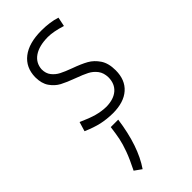

<svg xmlns="http://www.w3.org/2000/svg" viewBox="-247 -540 882 882"><g transform="rotate(-45 194.0 -99.5)"><path d="M42 -22 55.7 -67.9Q100.1 -47.9 131.1 -39.3Q162.1 -30.8 192.9 -30.3Q241.2 -31.2 267.8 -54.4Q294.4 -77.6 294.9 -118.7Q294.4 -148.9 279.5 -168.5Q264.6 -188 243.2 -199Q221.7 -210 184.6 -223.6Q143.1 -238.8 117.9 -252.2Q92.8 -265.6 75 -291Q57.1 -316.4 57.1 -357.4Q58.1 -419.9 102.8 -454.6Q147.5 -489.3 228.5 -489.3Q284.7 -489.3 326.2 -475.6L316.9 -430.7Q264.2 -447.3 228.5 -447.3Q171.4 -446.8 138.7 -424.6Q106 -402.3 103.5 -362.3Q103.5 -335.4 117.4 -317.9Q131.3 -300.3 151.6 -289.8Q171.9 -279.3 206.5 -266.6Q250 -251 276.6 -236.1Q303.2 -221.2 322.3 -192.9Q341.3 -164.6 341.3 -118.7Q341.3 -56.2 302.5 -22Q263.7 12.2 192.9 12.2Q152.8 11.7 118.9 4.2Q85 -3.4 42 -22ZM73.2 265.6Q98.1 216.3 111.3 180.2Q124.5 144 130.1 116.5Q135.7 88.9 140.6 49.8H189Q168 202.1 107.4 290Z"/></g></svg>

Font: Selawik Light
Style: Regular
Weight: 300
Designer: Aaron Bell
Foundry: Microsoft Corporation
Version: Version 1.01